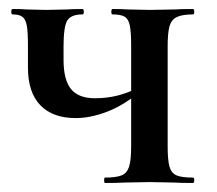

<svg xmlns="http://www.w3.org/2000/svg" viewBox="-20 -406 481 426"><path d="M230 -374Q227 -374 227 -380Q227 -386 230 -386Q252 -386 265 -385L313 -384L367 -385Q382 -386 408 -386Q411 -386 411 -380Q411 -374 408 -374Q384 -374 372 -368Q360 -362 356 -347.5Q352 -333 352 -303V-81Q352 -51 356 -36.5Q360 -22 371.5 -17Q383 -12 408 -12Q411 -12 411 -6Q411 0 408 0Q381 0 366 -1L313 -2L256 -1Q240 0 213 0Q211 0 211 -6Q211 -12 213 -12Q238 -12 250 -17Q262 -22 266.5 -36.5Q271 -51 271 -81V-305Q271 -335 268 -349.5Q265 -364 256.5 -369Q248 -374 230 -374ZM121 -273Q121 -229 137.5 -208.5Q154 -188 191 -188Q244 -188 289 -213L292 -204Q256 -173 218.5 -158.5Q181 -144 148 -144Q97 -144 69.5 -172.5Q42 -201 42 -256V-305Q42 -335 39.5 -349Q37 -363 30 -368.5Q23 -374 8 -374Q5 -374 5 -380Q5 -386 8 -386Q29 -386 40 -385L83 -384L128 -385Q141 -386 163 -386Q166 -386 166 -380Q166 -374 163 -374Q137 -374 129 -360Q121 -346 121 -303Z"/></svg>

Font: Cormorant Garamond SemiBold
Style: Regular
Weight: 600
Designer: Christian Thalmann (Catharsis Fonts)
Foundry: Catharsis Fonts
Version: Version 4.000